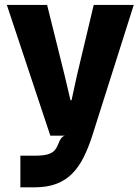

<svg xmlns="http://www.w3.org/2000/svg" viewBox="-20 -566 584 801"><path d="M65 215.5V83.5H124.5Q160.5 83.5 179.5 77.8Q198.5 72 207.8 61.2Q217 50.5 222.5 36Q229 19 235 11Q241 3 250.5 0H190L8.5 -545.5H176.5L249 -254L274 -148H278.5L301.5 -253.5L371 -545.5H538L365 0Q349 50 329 90Q309 130 281.5 158Q254 186 215.5 200.8Q177 215.5 124.5 215.5Z"/></svg>

Font: Spline Sans
Style: Regular
Weight: 400
Designer: Eben Sorkin, Mirko Velimirovic
Foundry: Sorkin Type
Version: Version 1.001